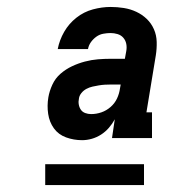

<svg xmlns="http://www.w3.org/2000/svg" viewBox="-20 -720 540 552"><path d="M216 -317Q192 -317 170 -325Q148 -333 135 -351Q122 -369 118.5 -392.5Q115 -416 119 -440Q122 -458 130.5 -476.5Q139 -495 154 -508Q169 -521 187 -529.5Q205 -538 224 -543Q243 -548 261.5 -549.5Q280 -551 299 -551H339L343 -573Q345 -584 343 -594Q341 -604 334.5 -611.5Q328 -619 318 -622Q308 -625 298 -625Q288 -625 277 -623Q266 -621 257 -614.5Q248 -608 241.5 -599Q235 -590 233 -579H146Q151 -605 164.5 -628.5Q178 -652 199.5 -669Q221 -686 247 -693Q273 -700 298 -700Q317 -700 336 -697Q355 -694 372 -686Q389 -678 402 -665.5Q415 -653 422.5 -636Q430 -619 430.5 -599.5Q431 -580 428 -561L401 -397H417V-323H302L310 -377Q303 -364 293 -352.5Q283 -341 270.5 -333Q258 -325 244 -321Q230 -317 216 -317Q216 -317 216 -317Q216 -317 216 -317ZM242 -392Q257 -392 271.5 -397Q286 -402 298 -412.5Q310 -423 316.5 -437Q323 -451 325 -466L327 -477H299Q290 -477 281.5 -476.5Q273 -476 264 -474.5Q255 -473 246 -471Q237 -469 228.5 -464.5Q220 -460 214 -452.5Q208 -445 207 -437Q205 -428 206.5 -419.5Q208 -411 212.5 -404.5Q217 -398 225 -395Q233 -392 242 -392ZM394 -188H110V-248H394Z"/></svg>

Font: Iosevka Slab Oblique
Style: Bold
Weight: 700
Italic angle: -9°
Monospace: yes
Designer: Belleve Invis
Foundry: Belleve Invis
Version: Version 11.1.1; ttfautohint (v1.8.3)